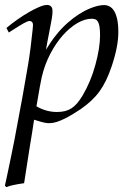

<svg xmlns="http://www.w3.org/2000/svg" viewBox="-25 -496 545 790"><path d="M1 273.9 -4.9 268.1Q-3.4 261.2 0 246.1Q3.4 231 7.3 211.9Q11.2 192.9 15.6 171.9Q20 150.9 23.7 132.8Q27.3 114.7 30 101.3Q32.7 87.9 33.7 83.5Q53.2 -18.6 67.1 -95.5Q81.1 -172.4 90.3 -228.5Q96.2 -263.7 100.8 -300Q105.5 -336.4 109.4 -375.5Q110.8 -387.2 110.8 -393.1Q110.8 -401.4 106.7 -405.5Q102.5 -409.7 97.2 -409.7Q95.2 -409.7 92.5 -409.2Q89.8 -408.7 85 -406.5Q80.1 -404.3 71.8 -399.9Q63.5 -395.5 49.8 -386.7L11.2 -362.3L1.5 -380.9Q23.9 -399.9 48.6 -417Q73.2 -434.1 95.9 -447Q118.7 -460 137.5 -467.8Q156.2 -475.6 168 -475.6Q178.7 -475.6 184.8 -469.7Q190.9 -463.9 190.9 -452.6Q190.9 -449.2 190.9 -445.8Q190.9 -442.4 190.4 -437Q189.9 -431.6 188.7 -423.1Q187.5 -414.6 184.6 -400.4Q178.7 -369.6 175.3 -351.6Q171.9 -333.5 169.7 -322.5Q167.5 -311.5 166.5 -305.2Q165.5 -298.8 164.1 -291.5Q205.6 -359.9 252 -400.9Q298.3 -441.9 344.2 -460.9Q378.4 -475.1 403.3 -475.1Q414.6 -475.1 425.3 -469.7Q436 -464.4 444.1 -451.7Q452.1 -439 457 -417.5Q461.9 -396 461.9 -363.8Q461.9 -304.7 434.6 -223.6Q413.6 -160.2 384.8 -120.6Q357.4 -82 307.6 -47.4Q291.5 -36.6 274.2 -26.1Q256.8 -15.6 240 -7.3Q223.1 1 207.8 5.9Q192.4 10.7 179.7 10.7Q174.3 10.7 169.9 10.5Q165.5 10.3 159.2 9Q152.8 7.8 142.6 4.9Q132.3 2 115.2 -3.4Q112.8 15.1 107.7 45.9Q102.5 76.7 95.7 119.6L74.2 257.8Q23.9 264.6 1 273.9ZM125 -58.6Q165.5 -35.2 209 -35.2Q227.5 -35.2 242.2 -38.8Q256.8 -42.5 269.3 -50.5Q281.7 -58.6 292.7 -71.5Q303.7 -84.5 314.5 -102.5Q348.6 -159.7 367.7 -230Q386.7 -299.8 386.7 -350.6Q386.7 -372.6 384.5 -386Q382.3 -399.4 377.9 -406.7Q373.5 -414.1 367.2 -416.5Q360.8 -418.9 352.5 -418.9Q324.2 -418.9 293.2 -400.9Q262.2 -382.8 233.9 -351.1Q205.6 -319.3 182.4 -275.4Q159.2 -231.4 147 -179.7Q144.5 -168.9 138.9 -138.9Q133.3 -108.9 125 -58.6Z"/></svg>

Font: XB Kayhan
Style: Italic
Weight: 400
Italic angle: -12°
Designer: Behnam
Foundry: Irmug
Version: Version 7.300 2009